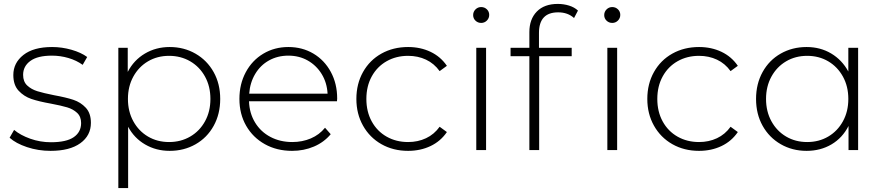

<svg xmlns="http://www.w3.org/2000/svg" viewBox="-20 -766 4505 980"><path d="M29 -63 52 -103Q84 -76 134.5 -58Q185 -40 240 -40Q319 -40 356.5 -66Q394 -92 394 -138Q394 -171 373.5 -190Q353 -209 323 -218Q293 -227 240 -237Q178 -248 140 -261Q102 -274 75 -303Q48 -332 48 -383Q48 -445 99.5 -485.5Q151 -526 246 -526Q296 -526 345 -512Q394 -498 425 -475L402 -435Q370 -458 329 -470Q288 -482 245 -482Q172 -482 135 -455Q98 -428 98 -384Q98 -349 119 -329.5Q140 -310 170.5 -300.5Q201 -291 256 -280Q317 -269 354.5 -256.5Q392 -244 418 -216Q444 -188 444 -139Q444 -74 390 -35Q336 4 238 4Q175 4 118 -15Q61 -34 29 -63Z M1104 -261Q1104 -184 1070.5 -123.5Q1037 -63 978 -29.5Q919 4 846 4Q777 4 721 -28.5Q665 -61 634 -119V194H584V-522H632V-399Q663 -459 719.5 -492.5Q776 -526 846 -526Q919 -526 978 -492Q1037 -458 1070.5 -398Q1104 -338 1104 -261ZM1054 -261Q1054 -325 1026.5 -375Q999 -425 951 -453Q903 -481 843 -481Q783 -481 735.5 -453Q688 -425 660.5 -375Q633 -325 633 -261Q633 -197 660.5 -147Q688 -97 735.5 -69Q783 -41 843 -41Q903 -41 951 -69Q999 -97 1026.5 -147Q1054 -197 1054 -261Z M1700 -249H1251Q1253 -188 1282 -140.5Q1311 -93 1360.5 -67Q1410 -41 1472 -41Q1523 -41 1566.5 -59.5Q1610 -78 1639 -114L1668 -81Q1634 -40 1582.5 -18Q1531 4 1471 4Q1393 4 1332 -30Q1271 -64 1236.5 -124Q1202 -184 1202 -261Q1202 -337 1234.5 -397.5Q1267 -458 1324 -492Q1381 -526 1452 -526Q1523 -526 1579.5 -492.5Q1636 -459 1668.5 -399Q1701 -339 1701 -263ZM1252 -288H1652Q1649 -344 1622 -388Q1595 -432 1551 -457Q1507 -482 1452 -482Q1397 -482 1353 -457.5Q1309 -433 1282.5 -388.5Q1256 -344 1252 -288Z M1799 -261Q1799 -338 1833 -398.5Q1867 -459 1927 -492.5Q1987 -526 2063 -526Q2126 -526 2177.5 -501.5Q2229 -477 2261 -430L2224 -403Q2196 -442 2154.5 -461.5Q2113 -481 2063 -481Q2002 -481 1953.5 -453.5Q1905 -426 1877.5 -376Q1850 -326 1850 -261Q1850 -196 1877.5 -146Q1905 -96 1953.5 -68.5Q2002 -41 2063 -41Q2113 -41 2154.5 -60.5Q2196 -80 2224 -119L2261 -92Q2229 -45 2177.5 -20.5Q2126 4 2063 4Q1987 4 1927 -30Q1867 -64 1833 -124.5Q1799 -185 1799 -261Z M2411 -522H2461V0H2411ZM2395 -689Q2395 -706 2407 -718Q2419 -730 2436 -730Q2453 -730 2465 -718.5Q2477 -707 2477 -690Q2477 -673 2465 -661Q2453 -649 2436 -649Q2419 -649 2407 -660.5Q2395 -672 2395 -689Z M2731 -598V-522H2898V-479H2732V0H2682V-479H2586V-522H2682V-602Q2682 -668 2720 -707Q2758 -746 2827 -746Q2857 -746 2884.5 -737.5Q2912 -729 2930 -712L2910 -674Q2878 -703 2829 -703Q2731 -703 2731 -598ZM3080 -522H3130V0H3080ZM3064 -689Q3064 -706 3076 -718Q3088 -730 3105 -730Q3122 -730 3134 -718.5Q3146 -707 3146 -690Q3146 -673 3134 -661Q3122 -649 3105 -649Q3088 -649 3076 -660.5Q3064 -672 3064 -689Z M3284 -261Q3284 -338 3318 -398.5Q3352 -459 3412 -492.5Q3472 -526 3548 -526Q3611 -526 3662.5 -501.5Q3714 -477 3746 -430L3709 -403Q3681 -442 3639.5 -461.5Q3598 -481 3548 -481Q3487 -481 3438.5 -453.5Q3390 -426 3362.5 -376Q3335 -326 3335 -261Q3335 -196 3362.5 -146Q3390 -96 3438.5 -68.5Q3487 -41 3548 -41Q3598 -41 3639.5 -60.5Q3681 -80 3709 -119L3746 -92Q3714 -45 3662.5 -20.5Q3611 4 3548 4Q3472 4 3412 -30Q3352 -64 3318 -124.5Q3284 -185 3284 -261Z M4360 -522V0H4311V-123Q4280 -62 4224 -29Q4168 4 4097 4Q4024 4 3965 -30Q3906 -64 3872.5 -124Q3839 -184 3839 -261Q3839 -338 3872.5 -398.5Q3906 -459 3965 -492.5Q4024 -526 4097 -526Q4167 -526 4222.5 -493Q4278 -460 4310 -401V-522ZM4310 -261Q4310 -325 4282.5 -375Q4255 -425 4207.5 -453Q4160 -481 4100 -481Q4040 -481 3992.5 -453Q3945 -425 3917.5 -375Q3890 -325 3890 -261Q3890 -197 3917.5 -147Q3945 -97 3992.5 -69Q4040 -41 4100 -41Q4160 -41 4207.5 -69Q4255 -97 4282.5 -147Q4310 -197 4310 -261Z"/></svg>

Font: Idrija Light
Style: Regular
Weight: 300
Designer: Julieta Ulanovsky
Foundry: Julieta Ulanovsky
Version: Version 7.200